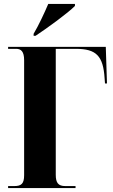

<svg xmlns="http://www.w3.org/2000/svg" viewBox="-20 -951 570 971"><path d="M150 -780V-770H160C219 -809 325 -886 359 -921V-931H224C205 -886 175 -822 150 -780ZM21 0H362V-10H310C275 -10 262 -26 262 -67V-704H364C467 -704 502 -668 509 -555L511 -529H521L515 -714H21V-704H62C86 -704 102 -691 102 -647V-65C102 -22 88 -10 52 -10H21Z"/></svg>

Font: Noto Serif Display Condensed ExtraBold
Style: Regular
Weight: 800
Width: 3
Designer: Monotype Design Team
Foundry: Monotype Imaging Inc.
Version: Version 2.009